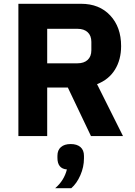

<svg xmlns="http://www.w3.org/2000/svg" viewBox="-20 -718 714 1013"><path d="M77 0V-698H408Q504 -698 561.5 -636.5Q619 -575 619 -475Q619 -403 586.5 -350.5Q554 -298 492 -274L629 0H460L338 -256H229V0ZM229 -384H389Q423 -384 442.5 -402Q462 -420 462 -453V-497Q462 -530 442.5 -548Q423 -566 389 -566H229ZM271 275Q318 235 333 176Q283 172 283 115V104Q283 74 301.5 58Q320 42 353 42Q386 42 404.5 58Q423 74 423 104V118Q423 163 404 206.5Q385 250 356 275Z"/></svg>

Font: Anuphan
Style: Bold
Weight: 700
Designer: Mike Abbink, Paul van der Laan, Pieter van Rosmalen, Mint Tantisuwanna
Foundry: Bold Monday; Cadson Demak
Version: Version 3.002;hotconv 1.0.109;makeotfexe 2.5.65596